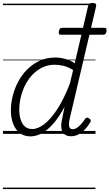

<svg xmlns="http://www.w3.org/2000/svg" viewBox="-20 -910 744 1305"><path d="M187 17Q146 17 116.5 -4.5Q87 -26 70.5 -66Q54 -106 54 -161Q54 -208 66.5 -258Q79 -308 103.5 -354.5Q128 -401 165 -438Q202 -475 249.5 -497Q297 -519 356 -519Q389 -519 423.5 -509.5Q458 -500 488 -480L579 -870Q582 -881 589 -885.5Q596 -890 609 -890Q625 -890 630.5 -883.5Q636 -877 633 -866L453 -100Q446 -67 450.5 -49.5Q455 -32 473 -32Q489 -32 503.5 -41.5Q518 -51 532 -67Q546 -83 558 -101Q563 -109 569.5 -110.5Q576 -112 584 -106Q595 -100 596.5 -93Q598 -86 594 -80Q580 -55 560 -33Q540 -11 515.5 2.5Q491 16 463 16Q436 16 419.5 3.5Q403 -9 398 -34Q393 -59 401 -95Q405 -118 410 -140.5Q415 -163 419 -184Q381 -113 341.5 -68.5Q302 -24 263 -3.5Q224 17 187 17ZM111 -165Q111 -127 120.5 -97Q130 -67 149.5 -50Q169 -33 199 -33Q238 -33 281.5 -66.5Q325 -100 369.5 -168Q414 -236 455 -342L477 -434Q441 -456 410 -463Q379 -470 351 -470Q306 -470 268 -451.5Q230 -433 200.5 -402Q171 -371 151 -331.5Q131 -292 121 -249Q111 -206 111 -165ZM395 -674Q383 -674 380.5 -680.5Q378 -687 380 -697Q382 -708 387 -714.5Q392 -721 404 -721H688Q701 -721 703 -714Q705 -707 704 -697Q702 -686 697 -680Q692 -674 679 -674ZM0 365H629V375H0ZM0 -20H629V0H0ZM0 -505H629V-500H0ZM0 -885H629V-875H0Z"/></svg>

Font: Playwrite AT Guides
Style: Italic
Weight: 400
Italic angle: -13.0072°
Designer: Veronika Burian, José Scaglione
Foundry: TypeTogether
Version: Version 1.002